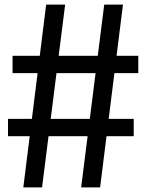

<svg xmlns="http://www.w3.org/2000/svg" viewBox="-20 -820 640 840"><path d="M335 0 436 -800H518L418 0ZM15 -224V-300H565V-224ZM82 0 182 -800H265L164 0ZM35 -500V-576H585V-500Z"/></svg>

Font: Victor Mono Thin Medium
Style: Regular
Weight: 500
Monospace: yes
Version: Version 1.561;gftools[0.9.30]